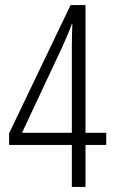

<svg xmlns="http://www.w3.org/2000/svg" viewBox="-20 -739 452 759"><path d="M400 -166V-214H318V-719H259L16 -212V-166H264V0H318V-166ZM264 -558V-214H67L225 -551C238 -580 252 -611 264 -644H266C265 -619 264 -586 264 -558Z"/></svg>

Font: Noto Sans Georgian ExtraCondensed Light
Style: Regular
Weight: 300
Width: 2
Designer: Monotype Design Team, Akaki Razmadze
Foundry: Google LLC
Version: Version 2.005